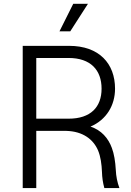

<svg xmlns="http://www.w3.org/2000/svg" viewBox="-20 -962 672 982"><path d="M96.2 0H165.5V-292.5H320.3C402.8 -290 456.5 -250.5 481.4 -192.9C494.6 -161.1 500 -122.6 501.5 -82.5C502.4 -53.7 505.9 -28.3 513.7 0H590.8C579.6 -30.3 573.7 -60.5 572.3 -92.3C569.8 -136.7 563.5 -174.8 552.2 -205.1C533.7 -255.9 498 -296.4 442.9 -314.5C524.9 -349.6 568.4 -423.8 568.4 -508.3C568.4 -636.7 487.3 -727.5 333.5 -727.5H96.2ZM284.2 -801.8H339.4L429.7 -942.4H354.5ZM165.5 -355V-665.5H330.6C443.8 -665.5 499.5 -603.5 499.5 -508.3C499.5 -414.6 443.8 -355 331.1 -355Z"/></svg>

Font: Raveo Light
Style: Regular
Weight: 300
Designer: Jakub Foglar, Rasmus Andersson (Inter)
Foundry: Jakubfoglar.com
Version: Version 1.100;Glyphs 3.2.3 (3260)